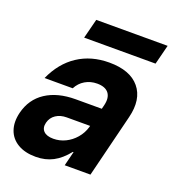

<svg xmlns="http://www.w3.org/2000/svg" viewBox="-126 -769 790 876"><g transform="rotate(20 269.0 -331.0)"><path d="M145 9.2Q92.5 9.2 57.5 -11.7Q22.5 -32.5 9.6 -69.6Q-3.3 -106.7 8.3 -154.2Q25.8 -225 82.9 -262.5Q140 -300 227.5 -300H354.2L359.2 -320Q368.3 -358.3 351.7 -379.6Q335 -400.8 295.8 -400.8Q263.3 -400.8 237.5 -385.4Q211.7 -370 197.5 -342.5H60.8Q97.5 -424.2 162.5 -467.1Q227.5 -510 315 -510Q416.7 -510 462.1 -455Q507.5 -400 484.2 -306.7L408.3 0H283.3L300.8 -70H297.5Q265 -29.2 228.3 -10Q191.7 9.2 145 9.2ZM192.5 -95.8Q223.3 -95.8 250.8 -109.2Q278.3 -122.5 299.2 -146.7Q320 -170.8 329.2 -201.7L330.8 -208.3H217.5Q186.7 -208.3 165 -193.8Q143.3 -179.2 136.7 -153.3Q130 -126.7 145 -111.2Q160 -95.8 192.5 -95.8ZM167.5 -577.5 191.7 -672.5H538.3L514.2 -577.5Z"/></g></svg>

Font: Funnel Sans
Style: Bold Italic
Weight: 700
Italic angle: -14.036°
Designer: NORD ID, Kristian Moeller
Foundry: Dicotype
Version: Version 1.000